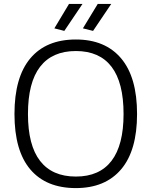

<svg xmlns="http://www.w3.org/2000/svg" viewBox="-20 -952 775 982"><path d="M368 10Q216 10 135 -85.5Q54 -181 54 -369Q54 -557 135 -653.5Q216 -750 368 -750Q518 -750 599.5 -653.5Q681 -557 681 -369Q681 -182 599.5 -86Q518 10 368 10ZM368 -49Q489 -49 550.5 -129.5Q612 -210 612 -369Q612 -530 550.5 -610.5Q489 -691 368 -691Q247 -691 185 -610.5Q123 -530 123 -369Q123 -209 185 -129Q247 -49 368 -49ZM258 -807 333 -932H402L309 -794ZM404 -807 480 -932H549L456 -794Z"/></svg>

Font: Plata Sans Light
Style: Regular
Weight: 300
Designer: Pablo Impallari, Andres Torresi, & Cristiano Sobral
Foundry: Pablo Impallari, Andres Torresi, & Cristiano Sobral
Version: Version 1.00;December 28, 2019;FontCreator 12.0.0.2547 64-bi